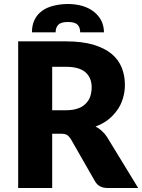

<svg xmlns="http://www.w3.org/2000/svg" viewBox="-20 -934 707 954"><path d="M239.3 -386.2H307.6Q341.8 -386.2 366.7 -395Q389.6 -402.3 405.8 -418.9Q422.4 -435.5 428.7 -455.6Q435.5 -477.1 435.5 -500Q435.5 -547.9 404.3 -575.2Q373 -602.1 307.6 -602.1H239.3ZM511.7 -253.4 666.5 0H513.7Q471.7 0 452.6 -32.2L331.5 -243.7Q323.7 -256.3 312.5 -263.7Q302.2 -269.5 282.7 -269.5H239.3V0H70.3V-728.5H307.6Q385.7 -728.5 442.4 -712.4Q500 -694.8 533.7 -667Q568.4 -638.2 584.5 -598.6Q600.6 -559.1 600.6 -512.7Q600.6 -477.5 590.8 -445.3Q581.1 -412.6 563 -387.7Q543 -359.4 517.6 -339.4Q490.2 -318.4 454.6 -305.2Q470.2 -297.9 485.4 -284.2Q501.5 -269.5 511.7 -253.4ZM317.4 -914.1Q356.4 -914.1 390.1 -904.3Q422.4 -894.5 446.3 -876Q471.2 -855.5 483.4 -831.5Q496.6 -803.7 496.6 -773.4H378.4Q378.4 -797.4 365.7 -811Q352.1 -824.7 317.4 -824.7Q282.7 -824.7 270 -811Q256.3 -797.4 256.3 -773.4H138.7Q138.7 -809.6 151.9 -835.9Q164.1 -861.8 189 -879.9Q211.9 -897 245.6 -905.3Q280.8 -914.1 317.4 -914.1Z"/></svg>

Font: Lato-ExtraBold
Style: Regular
Weight: 500
Designer: Lukasz Dziedzic with Adam Twardoch and Botio Nikoltchev
Foundry: tyPoland Lukasz Dziedzic
Version: ""